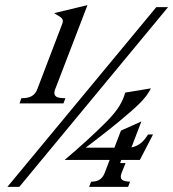

<svg xmlns="http://www.w3.org/2000/svg" viewBox="-20 -728 675 748"><path d="M320.8 -708 194.8 -379.9Q182.6 -347.7 220.2 -346.2L234.9 -345.2L227.1 -325.2H56.2L63 -345.2L78.1 -346.2Q113.3 -349.1 125 -379.9L221.2 -631.8Q226.6 -644.5 223.9 -651.6Q221.2 -658.7 207 -667L190.9 -676.8ZM634.8 -700.2 55.2 0H8.8L588.9 -700.2ZM327.1 0 335 -20 346.2 -21Q376.5 -23.9 388.2 -55.2L407.2 -105H231.9Q323.2 -182.1 396 -254.9Q429.2 -289.1 444.8 -314.7Q460.4 -340.3 467.8 -367.2L567.9 -383.8Q557.6 -362.3 536.9 -338.9Q516.1 -315.4 471.2 -277.8Q420.9 -233.9 314 -152.8H425.8L451.2 -219.2L530.8 -254.9L492.2 -153.8Q523.4 -159.7 544.9 -187L557.1 -204.1H576.2L524.9 -105H452.1L448.2 -92.8H469.2L454.1 -55.2Q447.8 -39.6 452.6 -31.2Q457.5 -22.9 476.1 -21L486.8 -20L479 0Z"/></svg>

Font: Redaction
Style: Italic
Weight: 400
Designer: Jeremy Mickel / Forest Young
Foundry: MCKL
Version: Version 2.001;hotconv 1.0.113;makeotfexe 2.5.65598 DEVELOPME